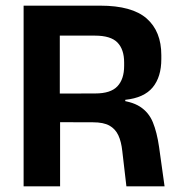

<svg xmlns="http://www.w3.org/2000/svg" viewBox="-20 -659 634 679"><path d="M427 0 412.5 -124.5Q409 -158 398.5 -180.5Q388 -203 367 -214.8Q346 -226.5 309 -226.5L154.5 -227V-328L317 -328.5Q371.5 -328.5 395.2 -353.8Q419 -379 419 -426V-438Q419 -484.5 395.2 -508.8Q371.5 -533 316 -533H153V-639H334.5Q447 -639 498.8 -593.5Q550.5 -548 550.5 -464V-450Q550.5 -387 520 -350Q489.5 -313 423 -306V-288L386.5 -306Q443.5 -302 474.8 -282Q506 -262 520.5 -226.8Q535 -191.5 542.5 -139.5L562 0ZM63.5 0V-639H191.5V-292L192.5 -243.5V0Z"/></svg>

Font: Anek Gujarati Medium SemiBold
Style: Regular
Weight: 600
Version: Version 1.003